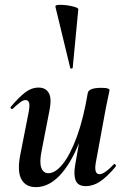

<svg xmlns="http://www.w3.org/2000/svg" viewBox="-20 -754 516 787"><path d="M127 13Q85 13 67.5 -19.5Q50 -52 63 -119L98 -297Q103 -326 98.5 -335Q94 -344 85 -344Q75 -344 62 -334Q49 -324 33 -309Q29 -305 25 -309Q21 -313 25 -317Q57 -355 83 -375Q109 -395 138 -395Q168 -395 180.5 -372Q193 -349 182 -297L151 -138Q141 -90 149 -67Q157 -44 178 -44Q207 -44 237.5 -82Q268 -120 295 -193.5Q322 -267 340 -374L358 -373Q339 -255 304 -168Q269 -81 224 -34Q179 13 127 13ZM332 9Q300 9 290.5 -13.5Q281 -36 288 -77L340 -374Q345 -394 396 -394Q416 -394 422.5 -391Q429 -388 429 -386Q429 -382 424 -360Q419 -338 414 -312L373 -89Q364 -40 388 -40Q398 -40 412.5 -50Q427 -60 446 -80Q449 -84 453 -79.5Q457 -75 454 -71Q418 -28 389.5 -9.5Q361 9 332 9ZM268 -475 207 -727Q206 -733 220 -734Q234 -735 253 -732.5Q272 -730 286.5 -725.5Q301 -721 301 -716L278 -476Q278 -474 273.5 -473Q269 -472 268 -475Z"/></svg>

Font: Cormorant Garamond Light
Style: Italic
Weight: 300
Italic angle: -10°
Designer: Christian Thalmann (Catharsis Fonts)
Foundry: Catharsis Fonts
Version: Version 4.001